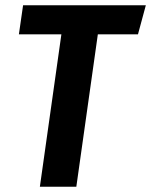

<svg xmlns="http://www.w3.org/2000/svg" viewBox="-20 -712 576 732"><path d="M506 -581H353L271 0H132L214 -581H52L68 -692H536Z"/></svg>

Font: Fira Sans Condensed SemiBold
Style: Italic
Weight: 600
Width: 3
Italic angle: -8°
Designer: bBox Type GmbH & Carrois Corporate GbR & Edenspiekermann AG
Foundry: bBox Type GmbH & Carrois Corporate GbR & Edenspiekermann AG
Version: Version 4.301